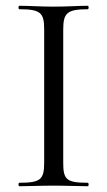

<svg xmlns="http://www.w3.org/2000/svg" viewBox="-20 -645 372 665"><path d="M199 -81V-542C199 -599 211 -613 284 -613C288 -613 288 -625 284 -625C253 -625 213 -622 165 -622C121 -622 79 -625 47 -625C43 -625 43 -613 47 -613C120 -613 133 -601 133 -544V-81C133 -23 120 -12 47 -12C43 -12 43 0 47 0C79 0 121 -2 165 -2C213 -2 252 0 284 0C288 0 288 -12 284 -12C210 -12 199 -23 199 -81Z"/></svg>

Font: Cormorant SC
Style: Regular
Weight: 400
Designer: Christian Thalmann (Catharsis Fonts)
Version: Version 1.000;PS 001.000;hotconv 1.0.70;makeotf.lib2.5.58329